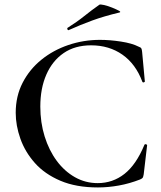

<svg xmlns="http://www.w3.org/2000/svg" viewBox="-20 -811 709 843"><path d="M419 -636Q462 -636 511 -628.5Q560 -621 589 -606Q598 -603 600.5 -598.5Q603 -594 604 -583L616 -453Q616 -451 611.5 -449.5Q607 -448 605 -452Q576 -530 517.5 -571Q459 -612 380 -612Q309 -612 259.5 -578Q210 -544 183.5 -483.5Q157 -423 157 -343Q157 -273 176 -212Q195 -151 229 -105Q263 -59 309 -33Q355 -7 409 -7Q475 -7 526.5 -47.5Q578 -88 614 -175Q616 -179 621 -177.5Q626 -176 626 -174L611 -46Q609 -34 606.5 -30.5Q604 -27 595 -23Q549 -5 502 3.5Q455 12 410 12Q314 12 245 -17.5Q176 -47 133 -95.5Q90 -144 69.5 -202Q49 -260 49 -316Q49 -389 79.5 -448Q110 -507 162 -549Q214 -591 280.5 -613.5Q347 -636 419 -636ZM282 -679Q278 -677 276 -682.5Q274 -688 277 -689Q317 -714 350 -740.5Q383 -767 416 -790Q419 -793 436.5 -789Q454 -785 472.5 -777.5Q491 -770 502 -764Q513 -758 504 -756Q437 -740 385 -721Q333 -702 282 -679Z"/></svg>

Font: Cormorant Light SemiBold
Style: Regular
Weight: 600
Version: Version 4.000